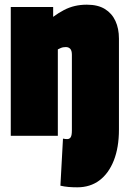

<svg xmlns="http://www.w3.org/2000/svg" viewBox="-20 -580 552 820"><path d="M488 -27Q488 50 466 105.5Q444 161 404.5 190.5Q365 220 310 220Q290 220 272.5 218.5Q255 217 238 213L249 12Q253 13 258 13.5Q263 14 267 14Q277 14 282 6Q287 -2 287 -23V-346Q287 -364 280 -371.5Q273 -379 261 -379Q255 -379 249.5 -378Q244 -377 238.5 -374.5Q233 -372 227 -369V0H26V-550H207V-508Q230 -525 253 -537Q276 -549 300 -554.5Q324 -560 351 -560Q398 -560 428 -541.5Q458 -523 473 -490.5Q488 -458 488 -415Z"/></svg>

Font: Georama SemiCondensed Black
Style: Regular
Weight: 900
Width: 4
Designer: Jean-Baptiste Levee
Foundry: Production Type
Version: Version 1.001